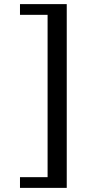

<svg xmlns="http://www.w3.org/2000/svg" viewBox="-20 -732 430 932"><path d="M304 180V-712H77V-660H211V128H77V180Z"/></svg>

Font: Iranian Serif 
Style: Regular
Weight: 400
Designer: Hooman Mehr, Hadi Navid in Neviseh Pardaz Co. Ltd. (http://nevisa.com)
Foundry: http://font-store.ir
Version: 5.0.2 build 3/9/1393